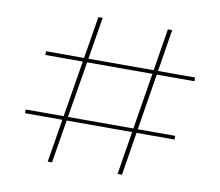

<svg xmlns="http://www.w3.org/2000/svg" viewBox="-73 -725 929 812"><g transform="rotate(10 392.0 -319.5)"><path d="M181 0 286 -639H304.5L199.5 0ZM51 -185V-201H693V-185ZM481 0 584.5 -639H603L500 0ZM93 -442.5V-458.5H733V-442.5Z"/></g></svg>

Font: Anek Latin Expanded Thin
Style: Regular
Weight: 250
Width: 7
Designer: Yesha Goshar
Foundry: Ek Type
Version: Version 1.003